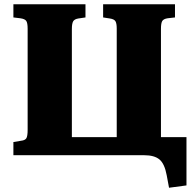

<svg xmlns="http://www.w3.org/2000/svg" viewBox="-20 -730 920 903"><path d="M775 153 764 94Q754 40 730 20Q706 0 658 0H43V-62L79 -68Q98 -70 104 -80Q110 -90 110 -119V-595Q110 -622 103.5 -631.5Q97 -641 76 -644L43 -648V-710H382V-648L348 -643Q330 -640 324 -629.5Q318 -619 318 -593V-85H529V-596Q529 -620 523 -630Q517 -640 497 -643L465 -648V-710H803V-648L768 -644Q749 -641 743 -631Q737 -621 737 -594V-85H857V142Z"/></svg>

Font: Literata 36pt ExtraBold
Style: Regular
Weight: 800
Designer: Latin by Veronika Burian and Jose Scaglione. Greek by Irene Vlachou. Cyrillic by Vera Evstafieva.
Foundry: TypeTogether
Version: Version 3.002